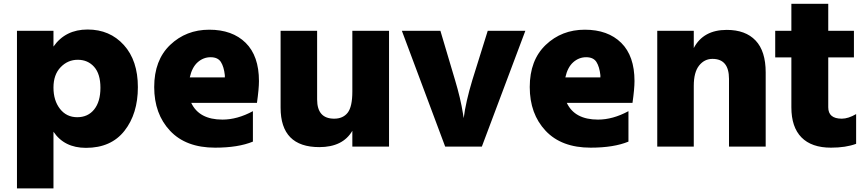

<svg xmlns="http://www.w3.org/2000/svg" viewBox="-20 -745 4609 1022"><path d="M70.3 257.8V-581.1H264.6V-497.1Q328.1 -587.9 446.3 -587.9Q564.5 -587.9 639.2 -505.4Q713.9 -422.9 713.9 -281.2Q713.9 -139.6 642.6 -48.8Q571.3 42 437.5 42Q322.3 42 264.6 -43.9V257.8ZM302.7 -387.2Q264.6 -347.7 264.6 -278.8Q264.6 -210 299.3 -165.5Q334 -121.1 391.1 -121.1Q448.2 -121.1 481.4 -162.6Q514.6 -204.1 514.6 -277.8Q514.6 -351.6 481 -389.2Q447.3 -426.8 394 -426.8Q340.8 -426.8 302.7 -387.2Z M1358.4 -313.5Q1358.4 -272.5 1347.7 -197.3H998Q1040 -108.4 1164.1 -108.4Q1243.2 -108.4 1326.2 -153.3V8.8Q1248 41 1125 41Q969.7 41 885.3 -48.8Q800.8 -138.7 800.8 -281.7Q800.8 -424.8 885.7 -505.9Q970.7 -586.9 1093.8 -586.9Q1216.8 -586.9 1287.6 -517.1Q1358.4 -447.3 1358.4 -313.5ZM990.2 -333H1176.8V-344.7Q1171.9 -389.6 1155.8 -415Q1139.6 -440.4 1101.1 -440.4Q1062.5 -440.4 1032.2 -413.6Q1002 -386.7 990.2 -333Z M1473.6 -171.9V-581.1H1668V-215.8Q1668 -113.3 1758.8 -113.3Q1805.7 -113.3 1830.6 -145Q1855.5 -176.8 1855.5 -257.8V-581.1H2050.8V35.2H1855.5V-48.8Q1804.7 38.1 1679.7 38.1Q1473.6 38.1 1473.6 -171.9Z M2119.1 -581.1H2324.2L2402.3 -318.4Q2431.6 -220.7 2444.3 -140.6L2448.2 -116.2Q2459 -202.1 2494.1 -318.4L2576.2 -581.1H2776.4L2544.9 35.2H2349.6Z M3357.4 -313.5Q3357.4 -272.5 3346.7 -197.3H2997.1Q3039.1 -108.4 3163.1 -108.4Q3242.2 -108.4 3325.2 -153.3V8.8Q3247.1 41 3124 41Q2968.8 41 2884.3 -48.8Q2799.8 -138.7 2799.8 -281.7Q2799.8 -424.8 2884.8 -505.9Q2969.7 -586.9 3092.8 -586.9Q3215.8 -586.9 3286.6 -517.1Q3357.4 -447.3 3357.4 -313.5ZM2989.3 -333H3175.8V-344.7Q3170.9 -389.6 3154.8 -415Q3138.7 -440.4 3100.1 -440.4Q3061.5 -440.4 3031.2 -413.6Q3001 -386.7 2989.3 -333Z M3478.5 35.2V-581.1H3672.9V-489.3Q3723.6 -585.9 3848.6 -585.9Q3948.2 -585.9 4002 -529.3Q4055.7 -472.7 4055.7 -359.4V35.2H3860.4V-325.2Q3860.4 -431.6 3772.5 -431.6Q3729.5 -431.6 3701.2 -396Q3672.9 -360.4 3672.9 -288.1V35.2Z M4106.4 -439.5V-581.1H4192.4V-724.6H4388.7V-581.1H4525.4V-439.5H4388.7V-173.8Q4388.7 -113.3 4460.9 -113.3Q4495.1 -113.3 4537.1 -137.7V20.5Q4482.4 41 4403.3 41Q4299.8 41 4246.1 -13.7Q4192.4 -68.4 4192.4 -173.8V-439.5Z"/></svg>

Font: GenEi M Gothic v2 Black
Style: Regular
Weight: 900
Version: Version 2.0